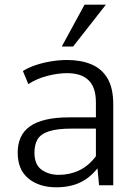

<svg xmlns="http://www.w3.org/2000/svg" viewBox="-20 -798 586 827"><path d="M222.7 8.8Q148.9 8.8 102.5 -29.1Q56.2 -66.9 56.2 -140.6Q56.2 -177.2 68.8 -205.6Q81.5 -233.9 108.2 -253.2Q134.8 -272.5 177.2 -282.5Q219.7 -292.5 278.3 -292.5H393.1V-356.9Q393.1 -421.4 361.8 -452.1Q330.6 -482.9 268.6 -482.9Q230 -482.9 184.1 -471.2Q138.2 -459.5 102.1 -435.5L78.6 -492.2Q103 -507.3 134.5 -517.8Q166 -528.3 200.9 -533.9Q235.8 -539.6 269 -539.6Q328.1 -539.6 372.8 -521.2Q417.5 -502.9 442.6 -461.2Q467.8 -419.4 467.8 -348.6V0H406.7L399.9 -72.8Q375 -42 347.2 -24.2Q319.3 -6.3 288.1 1.2Q256.8 8.8 222.7 8.8ZM232.9 -44.9Q280.8 -44.9 321.3 -64.2Q361.8 -83.5 393.1 -125V-244.1H290.5Q226.1 -244.1 190.7 -232.4Q155.3 -220.7 141.8 -197.8Q128.4 -174.8 128.4 -140.1Q128.4 -88.9 159.2 -66.9Q189.9 -44.9 232.9 -44.9ZM246.1 -597.7 344.2 -777.8H436L294.9 -597.7Z"/></svg>

Font: Comme Light
Style: Regular
Weight: 300
Version: Version 1.000;gftools[0.9.27]